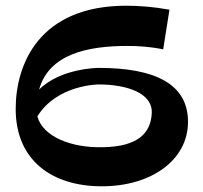

<svg xmlns="http://www.w3.org/2000/svg" viewBox="-20 -645 710 673"><path d="M639 -218C639 -351 523 -407 326 -407C326 -407 193 -407 117 -331C152 -457 290 -484 427 -484C466 -484 509 -481 552 -472L574 -611C519 -621 468 -625 423 -625C118 -625 35 -421 35 -263C35 -83 162 8 337 8C512 8 639 -85 639 -218ZM341 -129C230 -126 130 -166 111 -237C180 -349 326 -349 326 -349C422 -349 515 -320 512 -249C509 -179 464 -131 341 -129Z"/></svg>

Font: Peralta
Style: Regular
Weight: 400
Designer: Astigmatic (AOETI)
Foundry: Astigmatic (AOETI)
Version: Version 1.000